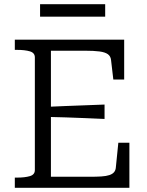

<svg xmlns="http://www.w3.org/2000/svg" viewBox="-20 -900 705 920"><path d="M600 -216V0H51V-49H62Q99 -49 123 -56Q147 -63 147 -85V-625Q147 -647 123 -654Q99 -661 62 -661H51V-710H575V-519H523L512 -613Q510 -631 496.5 -640.5Q483 -650 456.5 -653.5Q430 -657 387 -657H224V-53H410Q442 -53 465.5 -54.5Q489 -56 504 -61Q519 -66 526.5 -75Q534 -84 535 -97L547 -216ZM202 -388Q249 -390 295.5 -392Q342 -394 388.5 -395.5Q435 -397 481 -399V-330Q435 -332 388.5 -334Q342 -336 295.5 -337.5Q249 -339 202 -340ZM172 -880H484V-820H172Z"/></svg>

Font: Roboto Serif Light
Style: Regular
Weight: 300
Designer: Greg Gazdowicz
Foundry: Commercial Type
Version: Version 1.008